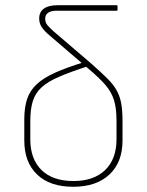

<svg xmlns="http://www.w3.org/2000/svg" viewBox="-20 -703 562 735"><path d="M260 12Q171 12 122 -35Q73 -82 73 -165V-246Q73 -292 84 -324.5Q95 -357 121 -381Q147 -405 191.5 -425Q236 -445 302 -465L318 -450Q250 -428 206 -409Q162 -390 138.5 -368Q115 -346 105.5 -315.5Q96 -285 96 -240V-170Q96 -94 139 -52Q182 -10 261 -10Q339 -10 382.5 -52Q426 -94 426 -170V-240Q426 -290 416 -321Q406 -352 382.5 -379Q359 -406 316 -442L169 -568Q151 -583 140.5 -598Q130 -613 130 -632Q130 -657 148 -670Q166 -683 200 -683H427Q430 -683 430 -679V-665Q430 -662 427 -662H198Q153 -662 153 -631Q153 -616 162.5 -605.5Q172 -595 184 -584L330 -459Q366 -427 389.5 -404Q413 -381 426 -358Q439 -335 444 -307.5Q449 -280 449 -240V-165Q449 -82 399 -35Q349 12 260 12Z"/></svg>

Font: Sofia Sans Thin
Style: Regular
Weight: 250
Designer: Botio Nikoltchev, Ani Petrova
Foundry: lettersoup
Version: Version 4.101